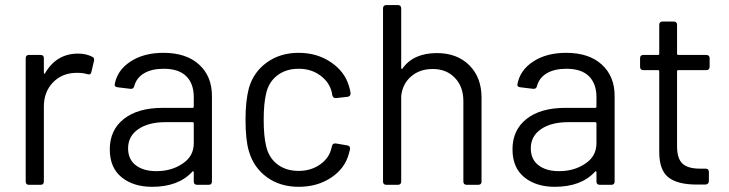

<svg xmlns="http://www.w3.org/2000/svg" viewBox="-20 -720 2841 748"><path d="M284.2 -511.2Q315.4 -511.2 338.9 -499Q349.1 -494.6 346.2 -482.9L335.9 -439Q333 -426.8 319.8 -431.2Q298.8 -437.5 271 -436Q218.8 -433.6 184.8 -397.2Q150.9 -360.8 150.9 -305.2V-13.2Q150.9 0 138.2 0H92.8Q80.1 0 80.1 -13.2V-493.2Q80.1 -505.9 92.8 -505.9H138.2Q150.9 -505.9 150.9 -493.2V-437Q150.9 -428.7 155.8 -435.1Q200.2 -511.2 284.2 -511.2Z M616.7 -514.2Q705.6 -514.2 755.6 -468.5Q805.7 -422.9 805.7 -346.2V-13.2Q805.7 0 793 0H748Q734.9 0 734.9 -13.2V-48.8Q734.9 -51.8 732.9 -52.7Q731 -53.7 729 -50.8Q674.8 7.8 572.8 7.8Q499.5 7.8 453.6 -29.5Q407.7 -66.9 407.7 -138.2Q407.7 -213.4 462.4 -256.6Q517.1 -299.8 613.8 -299.8H730Q734.9 -299.8 734.9 -305.2V-341.8Q734.9 -394 705.6 -423.1Q676.3 -452.1 617.7 -452.1Q570.8 -452.1 541 -434.3Q511.2 -416.5 502.9 -383.8Q500 -372.6 487.8 -374L439 -379.9Q425.3 -381.3 426.8 -391.1Q436.5 -446.3 488.3 -480.2Q540 -514.2 616.7 -514.2ZM588.9 -53.2Q648.9 -53.2 691.9 -83Q734.9 -111.3 734.9 -162.1V-238.8Q734.9 -244.1 730 -244.1H625Q558.6 -244.1 518.8 -216.8Q479 -189.5 479 -142.1Q479 -99.1 509 -76.2Q539.1 -53.2 588.9 -53.2Z M1143.6 7.8Q1071.8 7.8 1020 -29.5Q968.3 -66.9 949.7 -130.9Q936.5 -173.8 936.5 -254.9Q936.5 -327.1 949.7 -377Q967.8 -439.5 1019.8 -476.8Q1071.8 -514.2 1143.6 -514.2Q1215.3 -514.2 1269.3 -477.5Q1323.2 -440.9 1339.4 -384.8Q1344.2 -369.6 1345.7 -357.9V-356Q1345.7 -344.2 1333.5 -342.8L1289.6 -337.9H1286.6Q1277.8 -337.9 1274.4 -349.1Q1274.4 -351.1 1272.5 -360.8Q1263.2 -399.9 1227.8 -426Q1192.4 -452.1 1143.6 -452.1Q1093.8 -452.1 1060.1 -426Q1026.4 -399.9 1016.6 -355Q1007.3 -315.4 1007.3 -253.9Q1007.3 -189.9 1016.6 -151.9Q1026.4 -106.4 1060.1 -80.3Q1093.8 -54.2 1143.6 -54.2Q1191.9 -54.2 1227.5 -79.6Q1263.2 -105 1271.5 -144Q1272.5 -145 1272.5 -148.9L1273.4 -149.9Q1274.9 -162.6 1288.6 -161.1L1331.5 -153.8Q1345.2 -152.3 1343.8 -139.2L1339.4 -122.1Q1324.2 -64 1270.3 -28.1Q1216.3 7.8 1143.6 7.8Z M1682.1 -513.2Q1760.7 -513.2 1808.3 -465.8Q1856 -418.5 1856 -339.8V-13.2Q1856 0 1843.3 0H1797.9Q1785.2 0 1785.2 -13.2V-326.2Q1785.2 -382.3 1752.2 -416.7Q1719.2 -451.2 1666 -451.2Q1615.2 -451.2 1581.8 -422.4Q1548.3 -393.6 1543 -346.2V-13.2Q1543 0 1530.3 0H1484.9Q1472.2 0 1472.2 -13.2V-687Q1472.2 -700.2 1484.9 -700.2H1530.3Q1543 -700.2 1543 -687V-456.1Q1543 -452.1 1545.9 -451.2Q1547.4 -450.7 1547.9 -453.1Q1590.8 -513.2 1682.1 -513.2Z M2185.5 -514.2Q2274.4 -514.2 2324.5 -468.5Q2374.5 -422.9 2374.5 -346.2V-13.2Q2374.5 0 2361.8 0H2316.9Q2303.7 0 2303.7 -13.2V-48.8Q2303.7 -51.8 2301.8 -52.7Q2299.8 -53.7 2297.9 -50.8Q2243.7 7.8 2141.6 7.8Q2068.4 7.8 2022.5 -29.5Q1976.6 -66.9 1976.6 -138.2Q1976.6 -213.4 2031.2 -256.6Q2085.9 -299.8 2182.6 -299.8H2298.8Q2303.7 -299.8 2303.7 -305.2V-341.8Q2303.7 -394 2274.4 -423.1Q2245.1 -452.1 2186.5 -452.1Q2139.6 -452.1 2109.9 -434.3Q2080.1 -416.5 2071.8 -383.8Q2068.8 -372.6 2056.6 -374L2007.8 -379.9Q1994.1 -381.3 1995.6 -391.1Q2005.4 -446.3 2057.1 -480.2Q2108.9 -514.2 2185.5 -514.2ZM2157.7 -53.2Q2217.8 -53.2 2260.7 -83Q2303.7 -111.3 2303.7 -162.1V-238.8Q2303.7 -244.1 2298.8 -244.1H2193.8Q2127.4 -244.1 2087.6 -216.8Q2047.9 -189.5 2047.9 -142.1Q2047.9 -99.1 2077.9 -76.2Q2107.9 -53.2 2157.7 -53.2Z M2744.6 -493.2V-460Q2744.6 -446.8 2731.4 -446.8H2622.6Q2617.7 -446.8 2617.7 -441.9V-149.9Q2617.7 -102.5 2638.7 -82.8Q2659.7 -63 2706.5 -63H2728.5Q2741.7 -63 2741.7 -49.8V-15.1Q2741.7 -2.4 2728.5 -1H2694.3Q2619.1 -1 2583.7 -29.3Q2548.3 -57.6 2548.3 -127.9V-441.9Q2548.3 -446.8 2543.5 -446.8H2486.3Q2473.6 -446.8 2473.6 -460V-493.2Q2473.6 -505.9 2486.3 -505.9H2543.5Q2548.3 -505.9 2548.3 -511.2V-623Q2548.3 -636.2 2561.5 -636.2H2604.5Q2617.7 -636.2 2617.7 -623V-511.2Q2617.7 -505.9 2622.6 -505.9H2731.4Q2744.6 -505.9 2744.6 -493.2Z"/></svg>

Font: Barlow
Style: Regular
Weight: 400
Designer: Jeremy Tribby
Foundry: Jeremy Tribby
Version: Version 1.101